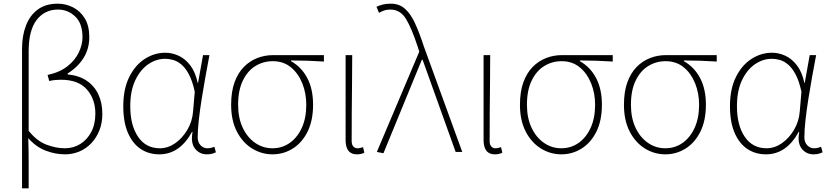

<svg xmlns="http://www.w3.org/2000/svg" viewBox="-20 -827 4521 1045"><path d="M100 198V-562Q100 -633 121.5 -688.5Q143 -744 186 -775.5Q229 -807 294 -807Q339 -807 378.5 -786.5Q418 -766 442 -726Q466 -686 466 -625Q466 -562 435 -512Q404 -462 348 -427V-422Q410 -416 452 -387.5Q494 -359 515.5 -313Q537 -267 537 -207Q537 -158 521 -117.5Q505 -77 477 -47.5Q449 -18 412 -2.5Q375 13 334 13Q280 13 227.5 -7.5Q175 -28 134 -75Q136 -5 136 61Q136 127 136 198ZM333 -20Q379 -20 416.5 -43Q454 -66 476.5 -108.5Q499 -151 499 -208Q499 -288 452.5 -340.5Q406 -393 311 -393Q296 -393 280 -391.5Q264 -390 248 -386L239 -419Q307 -434 348.5 -467.5Q390 -501 409.5 -543Q429 -585 429 -624Q429 -700 389 -737.5Q349 -775 296 -775Q223 -775 179.5 -718.5Q136 -662 136 -548Q136 -439 136 -332Q136 -225 136 -115Q180 -60 232 -40Q284 -20 333 -20Z M847 13Q790 13 746 -16Q702 -45 676.5 -103.5Q651 -162 651 -249Q651 -342 683 -407Q715 -472 767.5 -506Q820 -540 880 -540Q916 -540 951.5 -524Q987 -508 1015 -472Q1043 -436 1056 -376H1058L1085 -527H1120Q1109 -470 1098 -408.5Q1087 -347 1077.5 -287Q1068 -227 1062 -173.5Q1056 -120 1056 -79Q1056 -53 1071.5 -36.5Q1087 -20 1109 -20Q1119 -20 1129.5 -22.5Q1140 -25 1147 -28L1155 2Q1147 6 1135 9.5Q1123 13 1106 13Q1066 13 1041.5 -18Q1017 -49 1028 -109H1025Q958 13 847 13ZM850 -20Q894 -20 933.5 -47.5Q973 -75 1000 -121Q1027 -167 1031 -222L1040 -328Q1027 -387 1008 -422.5Q989 -458 966.5 -476.5Q944 -495 921.5 -501Q899 -507 879 -507Q830 -507 786.5 -477Q743 -447 716 -389.5Q689 -332 689 -249Q689 -145 731.5 -82.5Q774 -20 850 -20Z M1463 13Q1404 13 1352.5 -18.5Q1301 -50 1269.5 -110.5Q1238 -171 1238 -257Q1238 -328 1256.5 -379Q1275 -430 1307 -462.5Q1339 -495 1380 -511Q1421 -527 1466 -527H1743V-492Q1697 -495 1653.5 -496.5Q1610 -498 1564 -498V-494Q1620 -463 1652 -403Q1684 -343 1684 -257Q1684 -171 1654 -110.5Q1624 -50 1573.5 -18.5Q1523 13 1463 13ZM1463 -20Q1516 -20 1557.5 -49.5Q1599 -79 1623 -132Q1647 -185 1647 -257Q1647 -319 1625.5 -373Q1604 -427 1563.5 -460.5Q1523 -494 1465 -494Q1413 -494 1370 -467.5Q1327 -441 1301.5 -388Q1276 -335 1276 -257Q1276 -185 1301 -132Q1326 -79 1368.5 -49.5Q1411 -20 1463 -20Z M1922 13Q1903 13 1889.5 5Q1876 -3 1868.5 -20.5Q1861 -38 1861 -66V-527H1897Q1897 -448 1896 -370.5Q1895 -293 1894.5 -215.5Q1894 -138 1894 -59Q1894 -40 1903 -30Q1912 -20 1925 -20Q1933 -20 1939.5 -21.5Q1946 -23 1956 -26L1963 4Q1956 8 1946 10.5Q1936 13 1922 13Z M2067 7 2031 0 2262 -546 2253 -574Q2221 -672 2190 -723.5Q2159 -775 2104 -775Q2085 -775 2069.5 -769.5Q2054 -764 2043 -757L2029 -790Q2043 -797 2062.5 -802Q2082 -807 2107 -807Q2153 -807 2184 -779.5Q2215 -752 2239 -700Q2263 -648 2287 -574L2496 0H2460L2280 -502H2276Z M2673 13Q2654 13 2640.5 5Q2627 -3 2619.5 -20.5Q2612 -38 2612 -66V-527H2648Q2648 -448 2647 -370.5Q2646 -293 2645.5 -215.5Q2645 -138 2645 -59Q2645 -40 2654 -30Q2663 -20 2676 -20Q2684 -20 2690.5 -21.5Q2697 -23 2707 -26L2714 4Q2707 8 2697 10.5Q2687 13 2673 13Z M3035 13Q2976 13 2924.5 -18.5Q2873 -50 2841.5 -110.5Q2810 -171 2810 -257Q2810 -328 2828.5 -379Q2847 -430 2879 -462.5Q2911 -495 2952 -511Q2993 -527 3038 -527H3315V-492Q3269 -495 3225.5 -496.5Q3182 -498 3136 -498V-494Q3192 -463 3224 -403Q3256 -343 3256 -257Q3256 -171 3226 -110.5Q3196 -50 3145.5 -18.5Q3095 13 3035 13ZM3035 -20Q3088 -20 3129.5 -49.5Q3171 -79 3195 -132Q3219 -185 3219 -257Q3219 -319 3197.5 -373Q3176 -427 3135.5 -460.5Q3095 -494 3037 -494Q2985 -494 2942 -467.5Q2899 -441 2873.5 -388Q2848 -335 2848 -257Q2848 -185 2873 -132Q2898 -79 2940.5 -49.5Q2983 -20 3035 -20Z M3601 13Q3542 13 3490.5 -18.5Q3439 -50 3407.5 -110.5Q3376 -171 3376 -257Q3376 -328 3394.5 -379Q3413 -430 3445 -462.5Q3477 -495 3518 -511Q3559 -527 3604 -527H3881V-492Q3835 -495 3791.5 -496.5Q3748 -498 3702 -498V-494Q3758 -463 3790 -403Q3822 -343 3822 -257Q3822 -171 3792 -110.5Q3762 -50 3711.5 -18.5Q3661 13 3601 13ZM3601 -20Q3654 -20 3695.5 -49.5Q3737 -79 3761 -132Q3785 -185 3785 -257Q3785 -319 3763.5 -373Q3742 -427 3701.5 -460.5Q3661 -494 3603 -494Q3551 -494 3508 -467.5Q3465 -441 3439.5 -388Q3414 -335 3414 -257Q3414 -185 3439 -132Q3464 -79 3506.5 -49.5Q3549 -20 3601 -20Z M4149 13Q4092 13 4048 -16Q4004 -45 3978.5 -103.5Q3953 -162 3953 -249Q3953 -342 3985 -407Q4017 -472 4069.5 -506Q4122 -540 4182 -540Q4218 -540 4253.5 -524Q4289 -508 4317 -472Q4345 -436 4358 -376H4360L4387 -527H4422Q4411 -470 4400 -408.5Q4389 -347 4379.5 -287Q4370 -227 4364 -173.5Q4358 -120 4358 -79Q4358 -53 4373.5 -36.5Q4389 -20 4411 -20Q4421 -20 4431.5 -22.5Q4442 -25 4449 -28L4457 2Q4449 6 4437 9.5Q4425 13 4408 13Q4368 13 4343.5 -18Q4319 -49 4330 -109H4327Q4260 13 4149 13ZM4152 -20Q4196 -20 4235.5 -47.5Q4275 -75 4302 -121Q4329 -167 4333 -222L4342 -328Q4329 -387 4310 -422.5Q4291 -458 4268.5 -476.5Q4246 -495 4223.5 -501Q4201 -507 4181 -507Q4132 -507 4088.5 -477Q4045 -447 4018 -389.5Q3991 -332 3991 -249Q3991 -145 4033.5 -82.5Q4076 -20 4152 -20Z"/></svg>

Font: Noto Sans KR Thin
Style: Regular
Weight: 100
Designer: Ryoko NISHIZUKA 西塚涼子 (kana, bopomofo & ideographs); Paul D. Hunt (Latin, Greek & Cyrillic); Sandoll Communications 산돌커뮤니
Foundry: Adobe
Version: Version 2.004-H2;hotconv 1.0.118;makeotfexe 2.5.65603